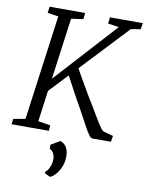

<svg xmlns="http://www.w3.org/2000/svg" viewBox="-108 -817 892 1166"><g transform="rotate(10 337.5 -234.5)"><path d="M-2.5 0 2.5 -34 75.5 -46.5 163.5 -694 96.5 -704 101.5 -743H321L316.5 -704L242.5 -694L191 -314.5L536.5 -694L469 -704L473.5 -743H676.5L669.5 -704L611 -695L338.5 -405Q350 -384.5 365.2 -358Q380.5 -331.5 396.8 -303.5Q413 -275.5 428 -249.8Q443 -224 455.5 -205Q477.5 -168.5 493.2 -141.8Q509 -115 520.2 -97Q531.5 -79 540 -68.2Q548.5 -57.5 556.5 -53L616.5 -37L610.5 0H494.5Q486 -1 473.5 -18Q461 -35 446.5 -61.8Q432 -88.5 416.2 -118.2Q400.5 -148 385.5 -174Q374 -194 361.2 -217Q348.5 -240 335.5 -264.2Q322.5 -288.5 310.5 -311Q298.5 -333.5 288 -352L180.5 -238L154.5 -46.5L230.5 -34L227.5 0ZM249 258V249Q261 240 268.8 226Q276.5 212 280.8 196.2Q285 180.5 284.5 166Q284.5 145.5 275.8 129Q267 112.5 252 107V81.5L308 48.5Q337 59.5 348.8 84.2Q360.5 109 359 143Q358 174 346 201.8Q334 229.5 316.8 249Q299.5 268.5 282.5 274Z"/></g></svg>

Font: Merriweather 24pt Light
Style: Italic
Weight: 300
Italic angle: -7.8°
Version: Version 2.101